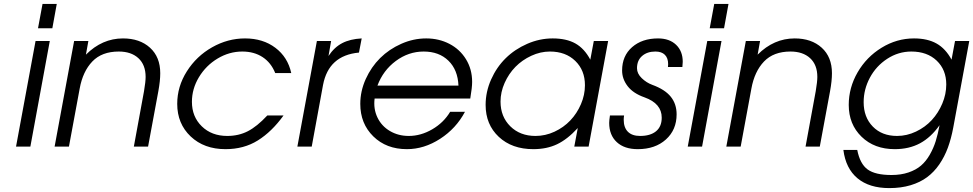

<svg xmlns="http://www.w3.org/2000/svg" viewBox="-20 -759 5038 994"><path d="M63 0 164.1 -546.9H237.8L137.2 0ZM176.8 -612.8 200.2 -738.8H273.9L251 -612.8Z M262.7 0 363.8 -546.9H437.5L424.8 -476.1Q508.8 -560.1 616.7 -560.1Q703.6 -560.1 756.6 -512Q809.6 -463.9 809.6 -379.9Q809.6 -340.3 799.8 -287.1L746.6 0H672.9L725.6 -287.1Q733.9 -335.9 733.9 -360.8Q733.9 -423.3 696.5 -457.8Q659.2 -492.2 594.7 -492.2Q507.3 -492.2 458 -440.7Q408.7 -389.2 392.6 -300.8L336.9 0Z M1363.8 -161.1H1447.8Q1387.2 -77.1 1314.9 -32Q1242.7 13.2 1147.5 13.2Q1036.6 13.2 967 -52.7Q897.5 -118.7 897.5 -221.2Q897.5 -311 947.3 -389.6Q997.1 -468.3 1078.1 -514.2Q1159.2 -560.1 1248.5 -560.1Q1341.3 -560.1 1405.5 -511.7Q1469.7 -463.4 1487.8 -380.9H1404.8Q1383.3 -434.6 1339.4 -463.4Q1295.4 -492.2 1234.4 -492.2Q1167 -492.2 1106.7 -456.1Q1046.4 -419.9 1010 -359.6Q973.6 -299.3 973.6 -231.9Q973.6 -154.8 1024.7 -105Q1075.7 -55.2 1156.7 -55.2Q1215.3 -55.2 1262.9 -79.6Q1310.5 -104 1363.8 -161.1Z M1519.5 0 1620.6 -546.9H1694.3L1680.7 -469.2Q1710.4 -514.2 1751.5 -535.6Q1792.5 -557.1 1852.5 -560.1L1838.4 -486.8Q1681.2 -472.2 1652.3 -318.8L1593.8 0Z M2310.5 -180.2H2387.2Q2341.3 -93.8 2258.5 -40.3Q2175.8 13.2 2086.4 13.2Q1980 13.2 1912.6 -53Q1845.2 -119.1 1845.2 -221.2Q1845.2 -287.1 1873.5 -349.9Q1901.9 -412.6 1948.2 -458.5Q1994.6 -504.4 2057.4 -532.2Q2120.1 -560.1 2186.5 -560.1Q2252.4 -560.1 2306.6 -532Q2360.8 -503.9 2392.6 -452.1Q2424.3 -400.4 2424.3 -335Q2424.3 -306.2 2414.6 -249H1919.4Q1912.6 -195.3 1934.1 -150.6Q1955.6 -106 1998.8 -80.6Q2042 -55.2 2096.2 -55.2Q2158.7 -55.2 2217.8 -89.6Q2276.9 -124 2310.5 -180.2ZM1934.1 -315.9H2353.5Q2350.1 -397.5 2301.5 -444.8Q2252.9 -492.2 2173.3 -492.2Q2095.2 -492.2 2029.3 -443.4Q1963.4 -394.5 1934.1 -315.9Z M2953.1 0 2971.2 -96.2Q2917.5 -37.6 2864 -12.2Q2810.5 13.2 2741.2 13.2Q2630.4 13.2 2562.3 -50.5Q2494.1 -114.3 2494.1 -215.8Q2494.1 -283.7 2522.5 -347.4Q2550.8 -411.1 2597.9 -457.5Q2645 -503.9 2709.2 -532Q2773.4 -560.1 2841.3 -560.1Q2912.6 -560.1 2959 -533.9Q3005.4 -507.8 3036.1 -450.2L3054.2 -546.9H3128.4L3027.3 0ZM2571.3 -232.9Q2571.3 -155.3 2621.8 -105.2Q2672.4 -55.2 2752.4 -55.2Q2803.2 -55.2 2850.6 -77.1Q2897.9 -99.1 2932.4 -135.3Q2966.8 -171.4 2987.5 -219.5Q3008.3 -267.6 3008.3 -317.9Q3008.3 -395 2958.3 -443.6Q2908.2 -492.2 2827.1 -492.2Q2777.8 -492.2 2730.5 -470.2Q2683.1 -448.2 2648.4 -412.8Q2613.8 -377.4 2592.5 -329.8Q2571.3 -282.2 2571.3 -232.9Z M3137.7 -161.1H3210.9Q3209 -149.4 3209 -139.2Q3209 -98.6 3230.7 -76.9Q3252.4 -55.2 3293.9 -55.2Q3346.7 -55.2 3376.2 -79.3Q3405.8 -103.5 3405.8 -149.9Q3405.8 -223.1 3316.9 -254.9Q3258.3 -275.4 3229.5 -312.7Q3200.7 -350.1 3200.7 -394Q3200.7 -469.7 3252.4 -514.9Q3304.2 -560.1 3386.7 -560.1Q3445.8 -560.1 3480.2 -527.1Q3514.6 -494.1 3514.6 -439Q3514.6 -429.7 3512.7 -412.1H3438Q3439 -417 3439 -426.8Q3439 -458.5 3422.1 -475.3Q3405.3 -492.2 3373 -492.2Q3330.6 -492.2 3304.2 -469.2Q3277.8 -446.3 3277.8 -405.8Q3277.8 -377.9 3302.5 -354.2Q3327.1 -330.6 3356.9 -319.8Q3422.4 -295.9 3452.6 -258.3Q3482.9 -220.7 3482.9 -167Q3482.9 -86.9 3427.5 -36.9Q3372.1 13.2 3281.7 13.2Q3212.4 13.2 3173.1 -23.2Q3133.8 -59.6 3133.8 -123Q3133.8 -134.8 3137.7 -161.1Z M3540.5 0 3641.6 -546.9H3715.3L3614.7 0ZM3654.3 -612.8 3677.7 -738.8H3751.5L3728.5 -612.8Z M3740.2 0 3841.3 -546.9H3915L3902.3 -476.1Q3986.3 -560.1 4094.2 -560.1Q4181.2 -560.1 4234.1 -512Q4287.1 -463.9 4287.1 -379.9Q4287.1 -340.3 4277.3 -287.1L4224.1 0H4150.4L4203.1 -287.1Q4211.4 -335.9 4211.4 -360.8Q4211.4 -423.3 4174.1 -457.8Q4136.7 -492.2 4072.3 -492.2Q3984.9 -492.2 3935.5 -440.7Q3886.2 -389.2 3870.1 -300.8L3814.5 0Z M4346.2 17.1H4418Q4432.1 89.4 4471.7 118.2Q4511.2 147 4595.2 147Q4644.5 147 4683.3 133.8Q4722.2 120.6 4748 98.4Q4773.9 76.2 4793.5 42Q4813 7.8 4824.2 -28.1Q4835.4 -64 4844.2 -110.8Q4799.8 -47.9 4743.2 -17.3Q4686.5 13.2 4612.3 13.2Q4506.3 13.2 4440.2 -51.3Q4374 -115.7 4374 -215.8Q4374 -305.2 4419.9 -384.5Q4465.8 -463.9 4544.2 -512Q4622.6 -560.1 4711.9 -560.1Q4781.7 -560.1 4828.6 -533.7Q4875.5 -507.3 4906.2 -450.2L4924.3 -546.9H4998L4915 -98.1Q4904.3 -41 4887.2 5.6Q4870.1 52.2 4843 91.8Q4815.9 131.3 4779.8 158.2Q4743.7 185.1 4694.1 200Q4644.5 214.8 4584 214.8Q4480.5 214.8 4419.4 164.1Q4358.4 113.3 4346.2 17.1ZM4624 -55.2Q4674.8 -55.2 4722.4 -77.9Q4770 -100.6 4804 -137.5Q4837.9 -174.3 4858.4 -222.9Q4878.9 -271.5 4878.9 -321.8Q4878.9 -397.9 4829.3 -445.1Q4779.8 -492.2 4698.2 -492.2Q4630.9 -492.2 4573.2 -454.6Q4515.6 -417 4483.4 -356.7Q4451.2 -296.4 4451.2 -230Q4451.2 -152.3 4498.5 -103.8Q4545.9 -55.2 4624 -55.2Z"/></svg>

Font: Involve
Style: Italic
Weight: 400
Italic angle: -10.5°
Designer: Stefan Peev
Foundry: Context Ltd.
Version: Version 1.001